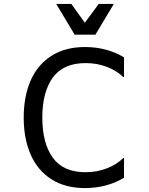

<svg xmlns="http://www.w3.org/2000/svg" viewBox="-20 -948 760 980"><path d="M101 -348Q101 -456 136.5 -537Q172 -618 242.5 -663Q313 -708 414 -708Q469 -708 520 -694.5Q571 -681 613 -655V-555H609Q576 -587 526 -606.5Q476 -626 417 -626Q303 -626 249.5 -552Q196 -478 196 -348Q196 -217 249.5 -143Q303 -69 416 -69Q473 -69 523.5 -88Q574 -107 609 -141H613V-41Q571 -15 520 -1.5Q469 12 414 12Q313 12 242.5 -33Q172 -78 136.5 -159Q101 -240 101 -348ZM344 -928 413 -832 484 -928H561L467 -771H361L267 -928Z"/></svg>

Font: Amiko
Style: Regular
Weight: 400
Designer: Pablo Impallari, Rodrigo Fuenzalida, Andres Torresi
Foundry: Impallari Type
Version: Version 1.001; ttfautohint (v1.3)